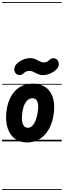

<svg xmlns="http://www.w3.org/2000/svg" viewBox="-25 -1349 608 1832"><path d="M233 10Q181 10 141.2 -10.5Q101.5 -31 75.8 -69Q50 -107 39.5 -159.8Q29 -212.5 35.5 -277Q44.5 -363.5 77.8 -424.8Q111 -486 164.2 -518.5Q217.5 -551 286.5 -551Q340.5 -551 381.5 -532.5Q422.5 -514 448.8 -479Q475 -444 485.5 -393.5Q496 -343 489.5 -278.5Q482.5 -213.5 461.8 -160.5Q441 -107.5 407.8 -69.2Q374.5 -31 330.5 -10.5Q286.5 10 233 10ZM186.5 -262.5Q182.5 -234 184 -209.8Q185.5 -185.5 192.2 -167.5Q199 -149.5 210.8 -139.5Q222.5 -129.5 238.5 -129.5Q264.5 -129.5 284.5 -150.2Q304.5 -171 317.8 -208Q331 -245 337 -292.5Q341 -321.5 339.2 -343.8Q337.5 -366 330.8 -381.2Q324 -396.5 312.5 -404.2Q301 -412 285 -412Q247 -412 220.8 -373.5Q194.5 -335 186.5 -262.5ZM233 10Q181 10 141.2 -10.5Q101.5 -31 75.8 -69Q50 -107 39.5 -159.8Q29 -212.5 35.5 -277Q44.5 -363.5 77.8 -424.8Q111 -486 164.2 -518.5Q217.5 -551 286.5 -551Q340.5 -551 381.5 -532.5Q422.5 -514 448.8 -479Q475 -444 485.5 -393.5Q496 -343 489.5 -278.5Q482.5 -213.5 461.8 -160.5Q441 -107.5 407.8 -69.2Q374.5 -31 330.5 -10.5Q286.5 10 233 10ZM186.5 -262.5Q182.5 -234 184 -209.8Q185.5 -185.5 192.2 -167.5Q199 -149.5 210.8 -139.5Q222.5 -129.5 238.5 -129.5Q264.5 -129.5 284.5 -150.2Q304.5 -171 317.8 -208Q331 -245 337 -292.5Q341 -321.5 339.2 -343.8Q337.5 -366 330.8 -381.2Q324 -396.5 312.5 -404.2Q301 -412 285 -412Q247 -412 220.8 -373.5Q194.5 -335 186.5 -262.5ZM125.5 -649Q109 -667.5 111.2 -692.2Q113.5 -717 132 -737.5Q157.5 -764 193.2 -779.2Q229 -794.5 265 -794.5Q290 -794.5 312.5 -784.2Q335 -774 355.2 -763.5Q375.5 -753 392.5 -753Q407 -753 421 -759.2Q435 -765.5 445.5 -775Q461.5 -792.5 483 -793.5Q504.5 -794.5 521 -777.5Q537.5 -759 536 -734Q534.5 -709 516 -689.5Q490 -663 454 -647.5Q418 -632 382 -632Q358.5 -632 336 -642.5Q313.5 -653 293.2 -663.2Q273 -673.5 256 -673.5Q241.5 -673.5 226.8 -667.2Q212 -661 201 -650.5Q184 -633 162 -632.8Q140 -632.5 125.5 -649ZM-5 455H563.5V463H-5ZM-5 -16H563.5V0H-5ZM-5 -549H563.5V-541H-5ZM-5 -1329H563.5V-1321H-5Z"/></svg>

Font: Edu SA Dotted Guide
Style: Regular
Weight: 400
Designer: Tina and Corey Anderson, Eben Sorkin, Mirko Velimirovic
Foundry: Google for Education
Version: Version 2.000